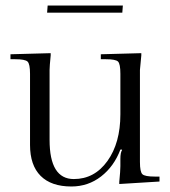

<svg xmlns="http://www.w3.org/2000/svg" viewBox="-20 -659 616 697"><path d="M424 -613H151L153 -639H426ZM559 0 413 9V1Q417 -39 417 -56V-82Q417 -105 423 -114V-116H417Q394 -55 347 -18.5Q300 18 239 18Q166 18 127.5 -20.5Q89 -59 89 -133V-391Q89 -427 80 -435.5Q71 -444 35 -444H18V-462L164 -466V-458Q160 -418 160 -405V-151Q160 -9 248 -9Q323 -9 370 -74.5Q417 -140 417 -244V-391Q417 -427 408.5 -435.5Q400 -444 364 -444H346V-462L493 -466V-458Q488 -408 488 -405V-71Q488 -35 497 -26.5Q506 -18 542 -18H559Z"/></svg>

Font: Foglihten068fMac
Style: Regular
Weight: 500
Designer: gluk (gluksza@wp.pl)
Foundry: gluk (gluksza@wp.pl)
Version: Version 0.68